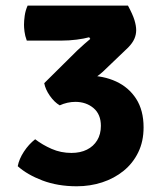

<svg xmlns="http://www.w3.org/2000/svg" viewBox="-20 -653 580 688"><path d="M341.5 -202Q341.5 -243.5 315 -265.8Q288.5 -288 250 -288Q236 -288 221.5 -284.8Q207 -281.5 194 -275.5Q174.5 -287 158.5 -310Q142.5 -333 138.5 -355Q169.5 -366.5 203.5 -374.2Q237.5 -382 293.5 -382Q350.5 -382 396 -361Q441.5 -340 468 -298.8Q494.5 -257.5 494.5 -196.5Q494.5 -146 475.2 -106.8Q456 -67.5 422.5 -40.5Q389 -13.5 346 0.5Q303 14.5 255 14.5Q187 14.5 132.2 -6.2Q77.5 -27 43.5 -57.5Q48.5 -83.5 65.8 -109.8Q83 -136 106 -154Q132 -134 165 -119.5Q198 -105 236 -105Q268 -105 291.5 -116.8Q315 -128.5 328.2 -150.2Q341.5 -172 341.5 -202ZM358.5 -405.5Q338.5 -385 312.2 -368.8Q286 -352.5 260.8 -340.8Q235.5 -329 218 -322.5L138.5 -355L235.5 -451Q244.5 -460.5 257.2 -472.5Q270 -484.5 282.8 -495.8Q295.5 -507 303.5 -513.5L299.5 -519.5Q282 -514.5 254.8 -511Q227.5 -507.5 199.5 -507.5H76Q69.5 -525 67.8 -539.8Q66 -554.5 66 -564Q66 -578 68.5 -596.5Q71 -615 79 -633H438.5Q455.5 -601.5 461.8 -581Q468 -560.5 468 -545Q468 -529 461.5 -514Q455 -499 439.5 -483Z"/></svg>

Font: Signika Negative Light
Style: Bold
Weight: 700
Version: Version 2.001